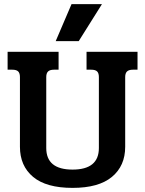

<svg xmlns="http://www.w3.org/2000/svg" viewBox="-20 -899 706 934"><path d="M328 -879H476L363 -699H251ZM77 -185V-524Q77 -543 68.5 -551.5Q60 -560 39 -560H17V-647H265V-560H243Q223 -560 214 -551.5Q205 -543 205 -524V-179Q205 -74 333 -74Q461 -74 461 -179V-524Q461 -543 452.5 -551.5Q444 -560 423 -560H401V-647H649V-560H627Q607 -560 598 -551.5Q589 -543 589 -524V-185Q589 -92 524.5 -38.5Q460 15 333 15Q205 15 141 -38.5Q77 -92 77 -185Z"/></svg>

Font: Pridi Medium
Style: Regular
Weight: 500
Designer: Katatrad Team
Foundry: CadsonDemak
Version: Version 1.001